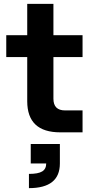

<svg xmlns="http://www.w3.org/2000/svg" viewBox="-20 -681 469 988"><path d="M290 0Q120.1 0 120.1 -160.2V-387.2H12.2V-500H120.1V-661.1H254.9V-500H404.8V-387.2H254.9V-172.9Q254.9 -112.8 314.9 -112.8H404.8V0ZM128.9 213.9Q176.3 213.9 197 201.2Q217.8 188.5 217.8 160.2H138.2V60.1H288.1V160.2Q288.1 287.1 128.9 287.1Z"/></svg>

Font: Uncut Sans
Style: Bold
Weight: 700
Designer: Kasper Nordkvist
Foundry: UNCUT.wtf
Version: Version 1.304;Glyphs 3.2 (3246)